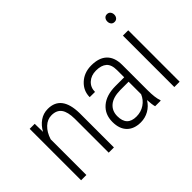

<svg xmlns="http://www.w3.org/2000/svg" viewBox="-116 -1054 1395 1395"><g transform="rotate(-45 581.5 -356.0)"><path d="M124 -528.3 125.5 -444.3Q148.9 -487.3 185.3 -512.7Q221.7 -538.1 268.1 -538.1Q406.2 -538.1 409.7 -354V0H356V-348.1Q355.5 -418.9 331.1 -452.6Q306.6 -486.3 254.4 -486.3Q211.9 -486.3 178 -454.3Q144 -422.4 126.5 -366.7V0H72.3V-528.3Z M833 0Q825.7 -25.4 823.2 -73.2Q798.8 -33.7 760.5 -12Q722.2 9.8 677.2 9.8Q608.9 9.8 570.8 -28.8Q532.7 -67.4 532.7 -138.7Q532.7 -216.3 585.7 -261.7Q638.7 -307.1 731.9 -307.6H822.8V-381.3Q822.8 -438 794.7 -462.6Q766.6 -487.3 712.4 -487.3Q662.1 -487.3 629.9 -458Q597.7 -428.7 597.7 -382.3L543.5 -382.8Q543.5 -447.8 592.3 -492.9Q641.1 -538.1 714.8 -538.1Q794.4 -538.1 835.4 -498Q876.5 -458 876.5 -381.3V-122.1Q876.5 -44.4 890.6 -5.9V0ZM684.1 -42.5Q731.9 -42.5 768.8 -67.4Q805.7 -92.3 822.8 -133.8V-262.2H736.8Q662.6 -261.2 625 -229.2Q587.4 -197.3 587.4 -143.1Q587.4 -42.5 684.1 -42.5Z M1085 0H1030.3V-528.3H1085ZM1022.5 -680.7Q1022.5 -697.3 1031.7 -709Q1041 -720.7 1058.1 -720.7Q1075.2 -720.7 1084.7 -709Q1094.2 -697.3 1094.2 -680.7Q1094.2 -664.1 1084.7 -652.6Q1075.2 -641.1 1058.1 -641.1Q1041 -641.1 1031.7 -652.6Q1022.5 -664.1 1022.5 -680.7Z"/></g></svg>

Font: Roboto Condensed Light
Style: Regular
Weight: 300
Designer: Google
Version: Version 2.134; 2016